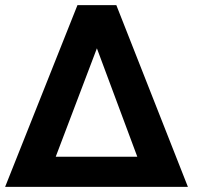

<svg xmlns="http://www.w3.org/2000/svg" viewBox="-22 -731 796 751"><path d="M-2 0H713L433 -711H281ZM196 -118 357 -542 515 -118Z"/></svg>

Font: Asimov Pro
Style: Bd
Weight: 700
Designer: Google
Version: Version 2.000980; 2014